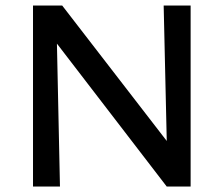

<svg xmlns="http://www.w3.org/2000/svg" viewBox="-20 -678 812 698"><path d="M100 0V-658H184L198 0ZM629 0H586L135 -587L136 -658H206L626 -114ZM673 -658V0H590L575 -658Z"/></svg>

Font: Ysabeau Office SemiBold
Style: Regular
Weight: 600
Designer: Christian Thalmann (Catharsis Fonts)
Version: Version 2.001;gftools[0.9.30]; featfreeze: tnum,lnum,ss02